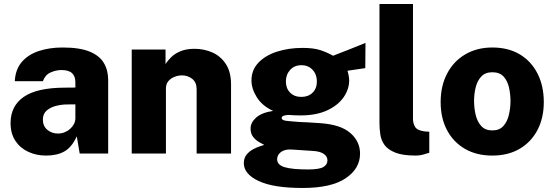

<svg xmlns="http://www.w3.org/2000/svg" viewBox="-20 -763 2752 954"><path d="M209 10Q160.5 10 120.2 -8.8Q80 -27.5 56.2 -63.5Q32.5 -99.5 32.5 -151.5Q32.5 -236 97.8 -281.5Q163 -327 302 -327.5L354.5 -328V-354.5Q354.5 -385 337.2 -400.2Q320 -415.5 283 -415Q257.5 -414.5 231 -402.8Q204.5 -391 193 -359.5H53.5Q56.5 -418 88.2 -455Q120 -492 172.8 -509.5Q225.5 -527 291 -527Q375.5 -527 425 -506.8Q474.5 -486.5 496 -450.2Q517.5 -414 517.5 -365V0H376L361.5 -85.5Q336.5 -31 299.8 -10.5Q263 10 209 10ZM268 -99.5Q285 -99.5 300.5 -105.5Q316 -111.5 328 -122.2Q340 -133 347 -146Q354 -159 354.5 -174V-244.5L312.5 -244Q286.5 -244 258.8 -237Q231 -230 212 -213.8Q193 -197.5 193 -169Q193 -136.5 215.2 -118Q237.5 -99.5 268 -99.5Z M634.5 0V-517H802.5V-444.5Q813.5 -462.5 831.8 -480Q850 -497.5 878.2 -509Q906.5 -520.5 947 -520.5Q993.5 -520.5 1034.8 -502.5Q1076 -484.5 1102 -445.2Q1128 -406 1128 -342.5V0H957V-320Q957 -354 935 -371.2Q913 -388.5 884.5 -388.5Q865.5 -388.5 847 -381.2Q828.5 -374 816.5 -359.8Q804.5 -345.5 804.5 -324V0Z M1483.5 171Q1338 171 1264.8 136.2Q1191.5 101.5 1191.5 48Q1191.5 22 1205.5 5Q1219.5 -12 1238.8 -22Q1258 -32 1273.8 -36.8Q1289.5 -41.5 1293 -43Q1285.5 -47 1269 -56Q1252.5 -65 1238.8 -81.5Q1225 -98 1225 -124.5Q1225 -154 1252.8 -178.8Q1280.5 -203.5 1337 -212Q1283.5 -236.5 1256.5 -279Q1229.5 -321.5 1229.5 -363.5Q1229.5 -415 1263.8 -451.2Q1298 -487.5 1355.8 -506.2Q1413.5 -525 1483.5 -525Q1538 -525 1572 -513.8Q1606 -502.5 1635 -486Q1648 -491 1667.5 -498.8Q1687 -506.5 1709.8 -515.2Q1732.5 -524 1754.8 -533.2Q1777 -542.5 1796 -550L1795 -424.5L1706.5 -411.5Q1710.5 -399 1712.8 -385.2Q1715 -371.5 1715 -364Q1715 -320 1687.5 -280Q1660 -240 1606 -214.8Q1552 -189.5 1472.5 -189.5Q1462 -189.5 1443 -190.2Q1424 -191 1412.5 -192Q1394 -190.5 1386.8 -186.8Q1379.5 -183 1379.5 -177Q1379.5 -165.5 1402 -162.8Q1424.5 -160 1466.5 -157Q1481.5 -156.5 1509.8 -155Q1538 -153.5 1571.5 -151Q1673 -144 1721 -102Q1769 -60 1769 0.5Q1769 74.5 1697.5 122.8Q1626 171 1483.5 171ZM1510.5 79Q1566 79 1586.5 67Q1607 55 1607 34Q1607 14 1588.5 1.5Q1570 -11 1536 -13L1430 -20Q1404.5 -21.5 1388.5 -14.5Q1372.5 -7.5 1364.8 4Q1357 15.5 1357 28Q1357 56.5 1394.5 67.8Q1432 79 1510.5 79ZM1477.5 -281.5Q1512 -281.5 1533.2 -302.5Q1554.5 -323.5 1554.5 -358Q1554.5 -393 1533.2 -416Q1512 -439 1477.5 -439Q1443 -439 1421.8 -415.8Q1400.5 -392.5 1400.5 -358Q1400.5 -324 1421.5 -302.8Q1442.5 -281.5 1477.5 -281.5Z M2046 10Q1981.5 10 1944.8 -4.5Q1908 -19 1891 -42.2Q1874 -65.5 1869.8 -94Q1865.5 -122.5 1865.5 -150.5V-743H2032V-172.5Q2032 -149 2043 -131.8Q2054 -114.5 2090.5 -110L2113 -108.5V-4Q2097 1.5 2080 5.8Q2063 10 2046 10Z M2426 10Q2348 10 2290.5 -23.2Q2233 -56.5 2201.2 -116.2Q2169.5 -176 2169.5 -255.5Q2169.5 -336.5 2201.8 -397.8Q2234 -459 2292 -493Q2350 -527 2426.5 -527Q2505.5 -527 2562.8 -492.8Q2620 -458.5 2651 -397.2Q2682 -336 2682 -255.5Q2682 -178 2651.2 -118.2Q2620.5 -58.5 2563 -24.2Q2505.5 10 2426 10ZM2426.5 -115Q2461.5 -115 2481 -136.8Q2500.5 -158.5 2508.5 -192.2Q2516.5 -226 2516.5 -261Q2516.5 -295.5 2509 -328.5Q2501.5 -361.5 2482 -382.8Q2462.5 -404 2426.5 -404Q2391.5 -404 2371.8 -383.2Q2352 -362.5 2343.8 -329.8Q2335.5 -297 2335.5 -261Q2335.5 -227 2343.2 -193.2Q2351 -159.5 2370.8 -137.2Q2390.5 -115 2426.5 -115Z"/></svg>

Font: Public Sans Thin ExtraBold
Style: Regular
Weight: 800
Version: Version 1.007